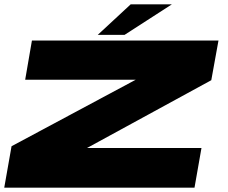

<svg xmlns="http://www.w3.org/2000/svg" viewBox="-30 -861 1048 881"><path d="M-10.5 0H862.5L894.5 -182H369.5L939.5 -493L972.5 -675H116.5L85.5 -495H592.5L23 -190ZM418.5 -701H541.5L758.5 -841H569.5Z"/></svg>

Font: Anybody ExtraExpanded Black
Style: Italic
Weight: 900
Width: 8
Italic angle: -10°
Version: Version 1.113;gftools[0.9.25]